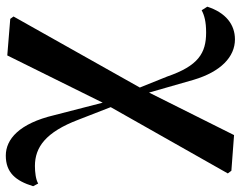

<svg xmlns="http://www.w3.org/2000/svg" viewBox="-102 -488 811 646"><g transform="rotate(90 303.0 -164.5)"><path d="M503 221C560 221 588 188 606 129L597 112C584 120 559 123 538 123C475 123 424 87 382 -24L340 -132L563 -526L554 -538L434 -547L291 -261L248 -411C221 -502 171 -550 112 -550C62 -550 22 -519 2 -457L14 -438C31 -447 52 -453 89 -453C158 -453 201 -427 237 -322L274 -230L35 195L43 206L166 216L325 -105L367 58C395 176 448 221 503 221Z"/></g></svg>

Font: Noto Serif KR
Style: Bold
Weight: 700
Designer: Ryoko NISHIZUKA 西塚涼子 (kana & ideographs); Frank Grießhammer (Latin, Greek & Cyrillic); Wenlong ZHANG 张文龙 (bopomofo); San
Foundry: Adobe
Version: Version 2.001;hotconv 1.1.0;makeotfexe 2.6.0